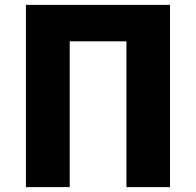

<svg xmlns="http://www.w3.org/2000/svg" viewBox="-20 -765 802 785"><path d="M86 0H265V-596H497V0H675V-745H86Z"/></svg>

Font: Noto Sans CJK TC Black
Style: Regular
Weight: 900
Designer: Ryoko NISHIZUKA 西塚涼子 (kana, bopomofo & ideographs); Paul D. Hunt (Latin, Greek & Cyrillic); Sandoll Communications 산돌커뮤니
Foundry: Adobe
Version: Version 2.004;hotconv 1.0.118;makeotfexe 2.5.65603